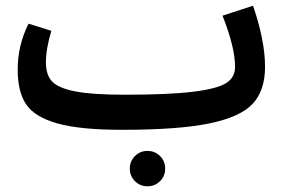

<svg xmlns="http://www.w3.org/2000/svg" viewBox="-20 -439 1000 673"><path d="M867 -419Q909 -296 909 -205Q909 -122 866 -75.5Q823 -29 714.5 -6.5Q606 16 408 16V15L407 16Q262 16 182.5 -6Q103 -28 72.5 -72Q42 -116 42 -195Q42 -280 80 -356L160 -331Q141 -268 141 -220Q141 -176 163 -153Q185 -130 244.5 -118.5Q304 -107 418 -107Q573 -107 657.5 -117.5Q742 -128 773 -148Q804 -168 804 -204Q804 -273 760 -384ZM453 108Q471 90 497 90Q523 90 541 108Q559 126 559 152Q559 178 541 196Q523 214 497 214Q471 214 453 196Q435 178 435 152Q435 126 453 108Z"/></svg>

Font: FiraGO Medium
Style: Regular
Weight: 500
Designer: bBox Type
Foundry: bBox Type GmbH
Version: Version 1.001;PS 001.001;hotconv 1.0.88;makeotf.lib2.5.64775